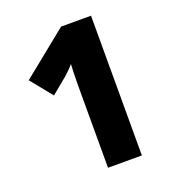

<svg xmlns="http://www.w3.org/2000/svg" viewBox="-130 -818 843 922"><g transform="rotate(-20 291.5 -357.0)"><path d="M438 0V-714H285L51 -525L140 -415L220 -481C236 -495 250 -508 268 -529C265 -481 265 -411 265 -384V0Z"/></g></svg>

Font: Noto Sans Thai Looped ExtraBold
Style: Regular
Weight: 800
Designer: Cadson Demak Team
Foundry: Cadson Demak Co., Ltd.
Version: Version 1.001